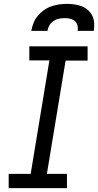

<svg xmlns="http://www.w3.org/2000/svg" viewBox="-20 -975 508 995"><path d="M25 0V-74H139L236 -662H132V-735H434V-661H320L223 -74H327V0ZM142 -815Q146 -836 153.5 -855.5Q161 -875 175 -892Q189 -909 207 -922Q225 -935 245.5 -942Q266 -949 286.5 -952Q307 -955 327 -955Q347 -955 367 -952Q387 -949 404.5 -942Q422 -935 436.5 -922Q451 -909 459 -892Q467 -875 468 -855Q469 -835 466 -815H382Q385 -829 381.5 -843Q378 -857 367.5 -866Q357 -875 343 -878Q329 -881 315 -881Q300 -881 285 -878Q270 -875 257 -866Q244 -857 236 -843.5Q228 -830 226 -815Z"/></svg>

Font: Iosevka Etoile Oblique
Style: Regular
Weight: 400
Italic angle: -9°
Designer: Belleve Invis
Foundry: Belleve Invis
Version: Version 15.5.2; ttfautohint (v1.8.4)